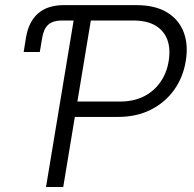

<svg xmlns="http://www.w3.org/2000/svg" viewBox="-20 -748 777 768"><path d="M74.7 -540 84 -598.1Q94.7 -661.6 132.6 -694.6Q170.4 -727.5 235.8 -727.5H284.7L274.4 -666H226.6Q192.4 -666 173.6 -649.7Q154.8 -633.3 148.9 -597.7L139.2 -540ZM164.1 0 284.7 -727.5H524.9Q600.6 -727.5 648.2 -698.5Q695.8 -669.4 714.8 -618.9Q733.9 -568.4 723.1 -504.4Q712.9 -439.9 677.2 -389.4Q641.6 -338.9 584.2 -309.6Q526.9 -280.3 451.2 -280.3H259.3L269.5 -341.8H459Q515.1 -341.8 556.2 -362.8Q597.2 -383.8 622.3 -420.7Q647.5 -457.5 654.8 -504.4Q662.6 -551.8 649.7 -588.1Q636.7 -624.5 602.5 -645.3Q568.4 -666 512.2 -666H343.3L232.9 0Z"/></svg>

Font: Inter 18pt Light
Style: Italic
Weight: 300
Italic angle: -9.3988°
Designer: Rasmus Andersson
Foundry: rsms
Version: Version 4.001;git-66647c0bb